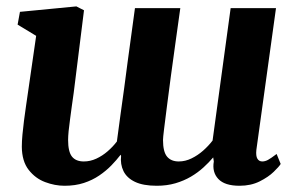

<svg xmlns="http://www.w3.org/2000/svg" viewBox="-20 -586 953 616"><path d="M216.5 -288.5Q213.5 -268 210.5 -246Q207.5 -224 204.8 -203.5Q202 -183 200.2 -165.8Q198.5 -148.5 198.5 -137Q198.5 -99 211 -83.5Q223.5 -68 249 -68Q269.5 -68 289 -77Q308.5 -86 325.2 -100.5Q342 -115 355 -132Q360.5 -174 366.5 -217.5Q372.5 -261 378.5 -304Q384 -346.5 389.8 -389.8Q395.5 -433 401.5 -475.5Q407.5 -518 413 -560H558.5Q551 -505.5 543 -449Q535 -392.5 528 -340Q521 -287.5 515.5 -244.2Q510 -201 506.5 -172.8Q503 -144.5 503 -137Q503 -99 516 -83.5Q529 -68 553.5 -68Q574.5 -68 594.5 -77.8Q614.5 -87.5 631.8 -102.8Q649 -118 662 -135L720 -560H865.5L802.5 -105Q800.5 -85.5 805.8 -76.8Q811 -68 821.5 -68Q830.5 -68 839.8 -73Q849 -78 867.5 -92L880.5 -60Q875.5 -51.5 858.2 -34.8Q841 -18 813 -4Q785 10 748.5 10Q701 10 680.5 -11.8Q660 -33.5 666 -68L664 -81Q650.5 -65 632.8 -48.8Q615 -32.5 592.5 -19.2Q570 -6 542.8 2Q515.5 10 483 10Q439.5 10 413.2 -2.5Q387 -15 376.2 -37Q365.5 -59 368.5 -86L367 -89.5Q354 -72.5 337.2 -55.2Q320.5 -38 298.5 -23Q276.5 -8 249 1Q221.5 10 187 10Q156 10 124.8 -1.8Q93.5 -13.5 72 -41Q50.5 -68.5 50 -115Q50 -132.5 52 -154Q54 -175.5 57 -199Q60 -222.5 63.5 -246.2Q67 -270 70 -291L96 -471L36.5 -507L44 -548L225 -565.5L249.5 -553Z"/></svg>

Font: Merriweather 24pt ExtraBold
Style: Italic
Weight: 800
Italic angle: -7.8°
Version: Version 2.101